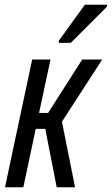

<svg xmlns="http://www.w3.org/2000/svg" viewBox="-20 -786 470 806"><path d="M227 -615V-606H277L429 -758L430 -766H336ZM1 0H78L130 -245H170L218 0H295L240 -275L409 -536H325L182 -312H144L192 -536H115Z"/></svg>

Font: Noto Sans ExtraCondensed
Style: Italic
Weight: 400
Width: 2
Italic angle: -12°
Designer: Monotype Design Team
Foundry: Monotype Imaging Inc.
Version: Version 2.013